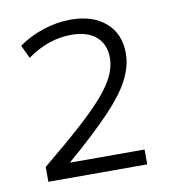

<svg xmlns="http://www.w3.org/2000/svg" viewBox="-59 -788 485 547"><g transform="rotate(-10 183.5 -514.0)"><path d="M38 -335Q105 -390 150 -430.5Q195 -471 222 -502.5Q249 -534 260.5 -559.5Q272 -585 272 -609Q272 -649 246.5 -671Q221 -693 175 -693Q108 -693 47 -649L29 -687Q61 -710 101 -723Q141 -736 180 -736Q244 -736 281.5 -703.5Q319 -671 319 -614Q319 -578 299.5 -539.5Q280 -501 234.5 -453Q189 -405 110 -337V-335H324V-292H38Z"/></g></svg>

Font: M PLUS 2 Light
Style: Regular
Weight: 300
Designer: Coji Morishita
Foundry: UNDERFOREST DESIGN
Version: Version 1.001